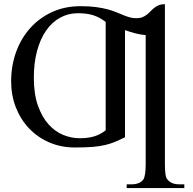

<svg xmlns="http://www.w3.org/2000/svg" viewBox="-20 -708 949 942"><path d="M498.5 -600.6Q483.4 -611.8 468.8 -619.9Q454.1 -627.9 438 -633.1Q421.9 -638.2 403.3 -640.6Q384.8 -643.1 362.3 -643.1Q314.5 -643.1 274.7 -621.1Q234.9 -599.1 206.3 -558.1Q177.7 -517.1 161.9 -458.5Q146 -399.9 146 -327.1Q146 -246.6 166 -190.2Q186 -133.8 218 -98.1Q250 -62.5 290 -46.1Q330.1 -29.8 370.1 -29.8Q413.1 -29.8 443.4 -39.3Q473.6 -48.8 498.5 -68.8ZM648.9 -618.7Q666.5 -618.7 679 -623.8Q691.4 -628.9 700.9 -636.5Q710.4 -644 719 -653.1Q727.5 -662.1 737.1 -669.7Q746.6 -677.2 759 -682.4Q771.5 -687.5 789.1 -687.5V97.2Q789.1 128.4 792 147.9Q794.9 167.5 803.2 174.3Q821.3 196.3 859.4 196.3H884.3V214.8H601.6V196.3H625.5Q646 196.3 661.1 189.9Q676.3 183.6 685.1 169.9Q689 162.1 691.9 144.3Q694.8 126.5 694.8 97.2V-535.6Q668.5 -538.1 644.8 -544.2Q621.1 -550.3 593.3 -560.1V-34.7Q566.9 -21.5 544.7 -12.2Q522.5 -2.9 496.1 3.4Q469.7 9.8 434.6 12.7Q399.4 15.6 347.2 15.6Q279.8 15.6 222.4 -9Q165 -33.7 123.3 -77.4Q81.5 -121.1 58.1 -180.4Q34.7 -239.7 34.7 -309.6Q34.7 -384.8 58.6 -451.7Q82.5 -518.6 127 -568.8Q171.4 -619.1 234.4 -648.4Q297.4 -677.7 376 -677.7Q418.9 -677.7 450.9 -673.3Q482.9 -668.9 507.3 -662.4Q531.7 -655.8 550.3 -648.2Q568.8 -640.6 584.7 -634Q600.6 -627.4 616 -623Q631.3 -618.7 648.9 -618.7Z"/></svg>

Font: Doulos SIL
Style: Regular
Weight: 400
Designer: Walt Agee, Victor Gaultney, Peter Martin, Debbi Hosken
Foundry: SIL International
Version: Version 4.110; 2011; Maintenance release